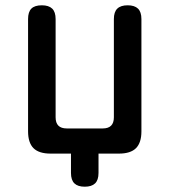

<svg xmlns="http://www.w3.org/2000/svg" viewBox="-20 -580 640 725"><path d="M248 73V0H171Q127 0 106.5 -20.5Q86 -41 86 -84V-508Q86 -535 98.5 -547.5Q111 -560 138 -560Q164 -560 177 -547.5Q190 -535 190 -508V-137Q190 -116 200.5 -105.5Q211 -95 232 -95H368Q389 -95 399.5 -105.5Q410 -116 410 -137V-508Q410 -535 423 -547.5Q436 -560 462 -560Q488 -560 501 -547.5Q514 -535 514 -508V-84Q514 -41 493.5 -20.5Q473 0 429 0H352V73Q352 100 339 112.5Q326 125 300 125Q274 125 261 112.5Q248 100 248 73Z"/></svg>

Font: Maple Mono NL Medium
Style: Regular
Weight: 500
Monospace: yes
Designer: subframe7536
Version: Version 7.000